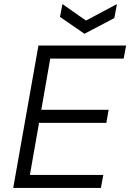

<svg xmlns="http://www.w3.org/2000/svg" viewBox="-20 -924 640 944"><path d="M45 0 169 -700H600L588 -636H227L183 -384H514L503 -320H172L127 -64H488L476 0ZM395 -758 275 -841 287 -904 401 -824H405L555 -904L542 -835Z"/></svg>

Font: DM Mono Light
Style: Italic
Weight: 300
Italic angle: -10°
Designer: Colophon Foundry
Foundry: Colophon Foundry
Version: Version 1.000; ttfautohint (v1.8.2.53-6de2)